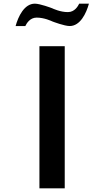

<svg xmlns="http://www.w3.org/2000/svg" viewBox="-20 -1052 571 1047"><path d="M266 -934.9C270.3 -933.2 331.6 -910 360 -910C417.9 -910 450.7 -980.3 464.9 -1032H411.9C405.3 -1018.6 387.4 -986 350 -986C308.9 -986 269.8 -1004.4 264 -1007.1C259.7 -1008.8 198.4 -1032 170 -1032C112.1 -1032 79.3 -961.7 65.1 -910H118.1C124.7 -923.4 142.6 -956 180 -956C221.1 -956 260.2 -937.6 266 -934.9ZM333 -800H195V-25H333Z"/></svg>

Font: Hussar Ekologiczny
Style: Regular
Weight: 400
Foundry: Cannot Into Space Fonts
Version: Version 0.97